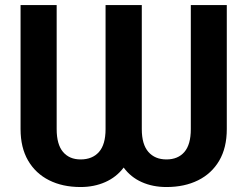

<svg xmlns="http://www.w3.org/2000/svg" viewBox="-20 -731 960 761"><path d="M299.3 10.3Q228 10.3 174.6 -16.6Q121.1 -43.5 91.3 -94.7Q61.5 -146 61.5 -219.2V-710.9H204.6V-219.2Q204.6 -158.7 229.7 -128.9Q254.9 -99.1 299.3 -99.1Q346.2 -99.1 372.3 -128.7Q398.4 -158.2 398.4 -219.2V-710.9H542V-219.2Q542 -158.7 568.1 -128.9Q594.2 -99.1 639.6 -99.1Q685.5 -99.1 710.9 -128.7Q736.3 -158.2 736.3 -219.2V-710.9H878.9V-219.2Q878.9 -145.5 848.9 -94.2Q818.8 -43 765.1 -16.4Q711.4 10.3 639.6 10.3Q585.4 10.3 541.7 -9.3Q498 -28.8 470.2 -66.9Q441.4 -28.8 397.2 -9.3Q353 10.3 299.3 10.3Z"/></svg>

Font: Robotiche
Style: Bold
Weight: 700
Designer: Google
Version: Version 2.001